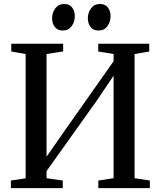

<svg xmlns="http://www.w3.org/2000/svg" viewBox="-20 -968 827 988"><path d="M36 0V-39L112 -50.5V-690L38 -703V-743H305V-703.5L219.5 -690V-161.5L316 -300L564.5 -653V-690L485.5 -703V-743H748V-703L672.5 -690V-51L751 -39V0H486V-39L564.5 -51V-578.5L478.5 -451L219.5 -87.5V-51L303 -39V0ZM302.5 -811Q276 -811 262 -829.2Q248 -847.5 248 -874Q248 -902.5 264.5 -925Q281 -947.5 310 -947.5H311Q337.5 -947.5 351.2 -929.2Q365 -911 365 -884.5Q365 -856 348.8 -833.5Q332.5 -811 303.5 -811ZM486.5 -811Q460 -811 446 -829.2Q432 -847.5 432 -874Q432 -902.5 448.5 -925Q465 -947.5 494 -947.5H495Q521.5 -947.5 535.2 -929.2Q549 -911 549 -884.5Q549 -856 532.8 -833.5Q516.5 -811 487.5 -811Z"/></svg>

Font: Merriweather 60pt
Style: Regular
Weight: 400
Version: Version 2.100